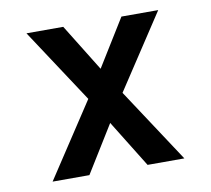

<svg xmlns="http://www.w3.org/2000/svg" viewBox="-64 -591 728 663"><g transform="rotate(-10 300.0 -260.0)"><path d="M69 0 240 -260 69 -520H198L300 -355L402 -520H531L360 -260L531 0H402L300 -165L198 0Z"/></g></svg>

Font: Iosevka Aile Semibold
Style: Regular
Weight: 600
Designer: Belleve Invis
Foundry: Belleve Invis
Version: Version 31.1.0; ttfautohint (v1.8.4)